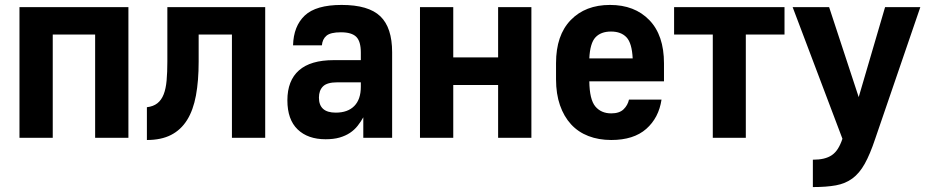

<svg xmlns="http://www.w3.org/2000/svg" viewBox="-20 -559 3760 779"><path d="M59 -530H501V0H366V-419H194V0H59Z M576 -124Q602 -127 618.5 -140Q635 -153 644 -176Q653 -199 656 -232.5Q659 -266 659 -309V-530H1056V0H921V-419H786V-309Q786 -231 775 -171.5Q764 -112 739 -72Q714 -32 674 -11.5Q634 9 576 9Z M1301 6Q1229 6 1187.5 -34Q1146 -74 1146 -152Q1146 -232 1193 -273.5Q1240 -315 1334 -315H1444V-346Q1444 -391 1425.5 -409.5Q1407 -428 1363 -428Q1321 -428 1304.5 -414Q1288 -400 1286 -375H1169Q1171 -453 1216.5 -496Q1262 -539 1366 -539Q1475 -539 1523 -493Q1571 -447 1571 -347V0H1454V-83Q1444 -65 1431 -48.5Q1418 -32 1400 -20Q1382 -8 1358 -1Q1334 6 1301 6ZM1342 -102Q1391 -102 1417.5 -129Q1444 -156 1444 -207V-225H1349Q1307 -225 1290.5 -208.5Q1274 -192 1274 -163Q1274 -102 1342 -102Z M1684 -530H1819V-326H2001V-530H2136V0H2001V-214H1819V0H1684Z M2460 9Q2409 9 2367.5 -7Q2326 -23 2297 -54.5Q2268 -86 2252 -132Q2236 -178 2236 -237V-303Q2236 -416 2295.5 -477.5Q2355 -539 2455 -539Q2555 -539 2614.5 -477.5Q2674 -416 2674 -302V-229H2371Q2372 -155 2395.5 -127Q2419 -99 2460 -99Q2493 -99 2510 -115.5Q2527 -132 2532 -155H2664Q2653 -81 2602 -36Q2551 9 2460 9ZM2459 -431Q2418 -431 2396 -407.5Q2374 -384 2371 -322H2547Q2544 -384 2522 -407.5Q2500 -431 2459 -431Z M2872 -419H2715V-530H3163V-419H3006V0H2872Z M3278 89Q3303 89 3322 84.5Q3341 80 3355 70.5Q3369 61 3379.5 44.5Q3390 28 3398 4L3196 -530H3344L3464 -165L3571 -530H3714L3531 4Q3510 67 3488.5 105.5Q3467 144 3438.5 165Q3410 186 3371.5 193Q3333 200 3278 200Z"/></svg>

Font: Golos UI
Style: Bold
Weight: 700
Designer: A.Korolkova, Vitaly Kuzmin
Foundry: ParaType Ltd
Version: Version 2.000